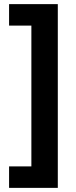

<svg xmlns="http://www.w3.org/2000/svg" viewBox="-20 -746 366 930"><path d="M24 164V60H132V-622H24V-726H260V164Z"/></svg>

Font: Noto Sans Thai Looped
Style: Bold
Weight: 700
Designer: Sasikarn Vongin, Ben Mitchell
Foundry: The Fontpad Ltd
Version: Version 1.001; ttfautohint (v1.8.4.7-5d5b)